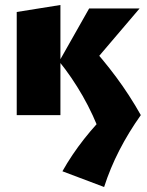

<svg xmlns="http://www.w3.org/2000/svg" viewBox="-20 -461 587 769"><path d="M430 -29 386 85Q354 -2 311 -77Q268 -152 217 -215L337 -427H539L332 -184V-289Q392 -224 445.5 -152Q499 -80 544 0Q495 69 458 141Q421 213 397 288L230 225Q267 159 317 95.5Q367 32 430 -29ZM47 0V-413L222 -441V0Z"/></svg>

Font: Ysabeau Infant Black
Style: Regular
Weight: 900
Designer: Christian Thalmann (Catharsis Fonts)
Version: Version 2.001;gftools[0.9.30]; featfreeze: ss01,ss02,lnum